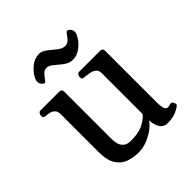

<svg xmlns="http://www.w3.org/2000/svg" viewBox="-191 -815 957 957"><g transform="rotate(-45 287.5 -336.5)"><path d="M238.8 13.2Q203.6 13.2 171.6 2.2Q139.6 -8.8 119.4 -40Q99.1 -71.3 99.1 -131.8V-396Q99.1 -417 89.6 -426.5Q80.1 -436 66.9 -439.2Q53.7 -442.4 41.5 -443.4Q31.2 -444.3 27.6 -447.5Q23.9 -450.7 23.9 -461.4Q23.9 -466.8 28.3 -474.1Q32.7 -481.4 40.5 -481.4H172.9Q190.9 -481.4 190.9 -463.9V-127.4Q190.9 -115.7 194.6 -98.6Q198.2 -81.5 211.7 -68.4Q225.1 -55.2 253.9 -55.2Q303.2 -55.2 333.7 -68.6Q364.3 -82 388.2 -107.4V-396Q388.2 -417 376.5 -426.3Q364.7 -435.5 347.7 -438.7Q330.6 -441.9 314 -443.4Q303.7 -444.3 300 -447.5Q296.4 -450.7 296.4 -461.4Q296.4 -466.8 300.8 -474.1Q305.2 -481.4 313 -481.4H460.9Q479 -481.4 479 -463.9V-102.5Q479 -66.9 485.1 -54.9Q491.2 -43 499 -43Q505.9 -43 511 -43.9Q516.1 -44.9 522 -46.9Q530.3 -49.3 535.9 -41.3Q541.5 -33.2 541.5 -25.9Q541.5 -20.5 538.6 -18.1Q533.7 -12.7 509 -0.2Q484.4 12.2 444.8 12.2Q428.7 12.2 417 4.4Q405.3 -3.4 397.9 -20.3Q390.6 -37.1 388.2 -64Q379.9 -48.3 356.7 -30.3Q333.5 -12.2 302.5 0.5Q271.5 13.2 238.8 13.2ZM333 -545.4Q314 -545.4 297.9 -555.2Q281.7 -564.9 267.1 -577.9Q252.4 -590.8 239 -600.6Q225.6 -610.4 211.9 -610.4Q196.8 -610.4 185.5 -598.6Q174.3 -586.9 166.5 -575Q158.7 -563 153.3 -563Q145.5 -563 137.9 -572.5Q130.4 -582 130.4 -593.8Q130.4 -607.9 144.5 -629.6Q158.7 -651.4 182.4 -668.7Q206.1 -686 235.4 -686Q251 -686 265.9 -676.3Q280.8 -666.5 295.7 -653.6Q310.5 -640.6 325.4 -630.9Q340.3 -621.1 356.4 -621.1Q372.1 -621.1 383.3 -633.1Q394.5 -645 402.3 -656.7Q410.2 -668.5 415 -668.5Q423.3 -668.5 431.4 -658.9Q439.5 -649.4 439.5 -637.7Q439.5 -624 425 -602.1Q410.6 -580.1 386.5 -562.7Q362.3 -545.4 333 -545.4Z"/></g></svg>

Font: Gelasio
Style: Regular
Weight: 400
Designer: Eben Sorkin
Foundry: Eben Sorkin
Version: Version 1.008